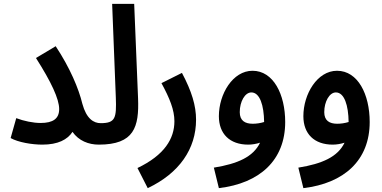

<svg xmlns="http://www.w3.org/2000/svg" viewBox="-20 -743 1974 993"><path d="M190 -107C152 -107 103 -117 64 -132L35 -29C74 -7 145 5 199 5C280 5 329 -21 355 -61C387 -15 438 5 491 5C534 5 556 -19 556 -52C556 -83 538 -106 501 -106C464 -106 427 -129 406 -206C387 -285 342 -392 268 -504L166 -443C245 -319 286 -231 286 -179C286 -129 254 -107 190 -107Z M491 5C674 5 700 -86 694 -235L674 -723H560L579 -239C583 -132 577 -106 500 -106Z M744 230C907 153 994 27 994 -124C994 -196 972 -270 921 -366L815 -313C858 -234 882 -174 882 -116C882 -26 831 59 691 126Z M1112 230C1323 205 1455 86 1455 -112C1455 -255 1394 -377 1286 -377C1184 -377 1112 -257 1112 -142C1112 -51 1168 5 1264 5C1285 5 1306 1 1325 -5C1290 68 1210 104 1086 124ZM1220 -163C1220 -218 1247 -265 1280 -265C1324 -265 1345 -198 1346 -112C1327 -106 1306 -103 1287 -103C1247 -103 1220 -119 1220 -163Z M1549 230C1760 205 1892 86 1892 -112C1892 -255 1831 -377 1723 -377C1621 -377 1549 -257 1549 -142C1549 -51 1605 5 1701 5C1722 5 1743 1 1762 -5C1727 68 1647 104 1523 124ZM1657 -163C1657 -218 1684 -265 1717 -265C1761 -265 1782 -198 1783 -112C1764 -106 1743 -103 1724 -103C1684 -103 1657 -119 1657 -163Z"/></svg>

Font: Noto Sans Arabic UI Cn SmBd
Style: Regular
Weight: 600
Width: 3
Designer: Monotype Design Team, Nadine Chahine and Nizar Qandah
Foundry: Monotype Imaging Inc.
Version: Version 2.010